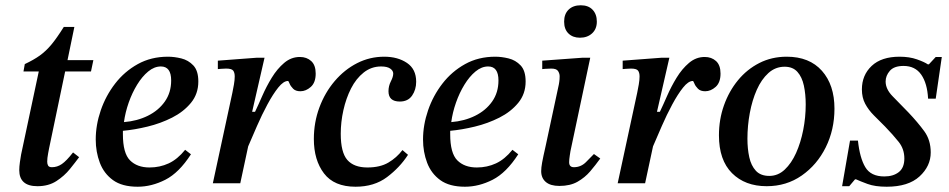

<svg xmlns="http://www.w3.org/2000/svg" viewBox="-20 -695 3599 728"><path d="M122 11Q53 11 53 -50Q53 -63 55.5 -80.5Q58 -98 60 -109L127 -424H69L74 -452Q108 -468 131 -484.5Q154 -501 174.5 -525.5Q195 -550 222 -593H262L236 -467H334L325 -424H227L166 -132Q166 -132 162.5 -113.5Q159 -95 159 -82Q159 -73 162.5 -67Q166 -61 177 -61Q197 -61 214.5 -73Q232 -85 257 -117L280 -99Q266 -80 245 -54Q224 -28 194 -8.5Q164 11 122 11Z M502 13Q443 13 408.5 -12Q374 -37 358.5 -78Q343 -119 343 -166Q343 -221 362 -276.5Q381 -332 416.5 -378Q452 -424 502.5 -452Q553 -480 617 -480Q641 -480 667.5 -473.5Q694 -467 713 -447Q732 -427 732 -386Q732 -339 704 -305Q676 -271 632.5 -249Q589 -227 539.5 -215Q490 -203 446 -199Q446 -193 446 -186Q446 -114 473 -87Q500 -60 547 -60Q586 -60 619.5 -75.5Q653 -91 682 -127L704 -110Q659 -40 607 -13.5Q555 13 502 13ZM450 -232Q500 -236 540.5 -256Q581 -276 605 -310Q629 -344 629 -390Q629 -443 590 -443Q565 -443 542 -424Q519 -405 500 -374Q481 -343 468 -306Q455 -269 450 -232Z M891 0H787L861 -343Q864 -357 867 -374.5Q870 -392 870 -405Q870 -420 864 -427.5Q858 -435 837 -435Q829 -435 817.5 -434Q806 -433 806 -433V-465L952 -476H983L936 -271H947Q959 -296 974.5 -331.5Q990 -367 1010.5 -400.5Q1031 -434 1057.5 -456.5Q1084 -479 1117 -479Q1143 -479 1160 -463.5Q1177 -448 1177 -416Q1177 -382 1158.5 -365.5Q1140 -349 1119 -349Q1101 -349 1091.5 -358.5Q1082 -368 1078 -378Q1074 -388 1072 -388Q1055 -388 1035 -363Q1015 -338 994 -299Q973 -260 954.5 -217.5Q936 -175 921 -140Z M1328 13Q1247 13 1208.5 -37.5Q1170 -88 1170 -168Q1170 -231 1191 -287.5Q1212 -344 1249 -387.5Q1286 -431 1334 -455.5Q1382 -480 1437 -480Q1488 -480 1523 -456.5Q1558 -433 1558 -385Q1558 -355 1542.5 -332.5Q1527 -310 1496 -310Q1453 -310 1453 -349Q1453 -369 1462 -386.5Q1471 -404 1471 -416Q1471 -427 1459.5 -435Q1448 -443 1425 -443Q1388 -443 1359 -420Q1330 -397 1311 -359.5Q1292 -322 1282 -277Q1272 -232 1272 -188Q1272 -117 1297 -88.5Q1322 -60 1373 -60Q1421 -60 1452.5 -78.5Q1484 -97 1506 -126L1527 -108Q1496 -60 1447.5 -23.5Q1399 13 1328 13Z M1743 13Q1684 13 1649.5 -12Q1615 -37 1599.5 -78Q1584 -119 1584 -166Q1584 -221 1603 -276.5Q1622 -332 1657.5 -378Q1693 -424 1743.5 -452Q1794 -480 1858 -480Q1882 -480 1908.5 -473.5Q1935 -467 1954 -447Q1973 -427 1973 -386Q1973 -339 1945 -305Q1917 -271 1873.5 -249Q1830 -227 1780.5 -215Q1731 -203 1687 -199Q1687 -193 1687 -186Q1687 -114 1714 -87Q1741 -60 1788 -60Q1827 -60 1860.5 -75.5Q1894 -91 1923 -127L1945 -110Q1900 -40 1848 -13.5Q1796 13 1743 13ZM1691 -232Q1741 -236 1781.5 -256Q1822 -276 1846 -310Q1870 -344 1870 -390Q1870 -443 1831 -443Q1806 -443 1783 -424Q1760 -405 1741 -374Q1722 -343 1709 -306Q1696 -269 1691 -232Z M2101 10Q2067 10 2049.5 -5Q2032 -20 2032 -46Q2032 -59 2035.5 -78.5Q2039 -98 2049 -142L2099 -375Q2099 -375 2100.5 -384.5Q2102 -394 2102 -406Q2102 -416 2096 -425.5Q2090 -435 2070 -435Q2057 -435 2046.5 -434Q2036 -433 2036 -433V-465L2187 -476H2218L2143 -122Q2143 -122 2140.5 -106Q2138 -90 2138 -80Q2138 -61 2156 -61Q2182 -61 2201 -79.5Q2220 -98 2232 -111L2256 -94Q2238 -69 2218 -45.5Q2198 -22 2170 -6Q2142 10 2101 10ZM2179 -552Q2152 -552 2135.5 -568Q2119 -584 2119 -613Q2119 -642 2136 -658.5Q2153 -675 2182 -675Q2211 -675 2227 -658Q2243 -641 2243 -613Q2243 -585 2225 -568.5Q2207 -552 2179 -552Z M2426 0H2322L2396 -343Q2399 -357 2402 -374.5Q2405 -392 2405 -405Q2405 -420 2399 -427.5Q2393 -435 2372 -435Q2364 -435 2352.5 -434Q2341 -433 2341 -433V-465L2487 -476H2518L2471 -271H2482Q2494 -296 2509.5 -331.5Q2525 -367 2545.5 -400.5Q2566 -434 2592.5 -456.5Q2619 -479 2652 -479Q2678 -479 2695 -463.5Q2712 -448 2712 -416Q2712 -382 2693.5 -365.5Q2675 -349 2654 -349Q2636 -349 2626.5 -358.5Q2617 -368 2613 -378Q2609 -388 2607 -388Q2590 -388 2570 -363Q2550 -338 2529 -299Q2508 -260 2489.5 -217.5Q2471 -175 2456 -140Z M2887 11Q2805 11 2755.5 -38.5Q2706 -88 2706 -182Q2706 -242 2725 -295.5Q2744 -349 2778 -390.5Q2812 -432 2859 -456Q2906 -480 2963 -480Q3049 -480 3096.5 -426.5Q3144 -373 3144 -283Q3144 -203 3111 -136.5Q3078 -70 3020 -29.5Q2962 11 2887 11ZM2897 -28Q2930 -28 2955.5 -52Q2981 -76 2998.5 -115Q3016 -154 3025.5 -202Q3035 -250 3035 -299Q3035 -338 3028 -370.5Q3021 -403 3003.5 -422.5Q2986 -442 2955 -442Q2920 -442 2893.5 -418Q2867 -394 2849.5 -354.5Q2832 -315 2823 -266.5Q2814 -218 2814 -169Q2814 -131 2821 -99Q2828 -67 2846 -47.5Q2864 -28 2897 -28Z M3342 13Q3298 13 3269.5 2.5Q3241 -8 3226 -15H3222L3200 11H3173L3203 -162H3233Q3240 -96 3261 -61Q3282 -26 3333 -26Q3367 -26 3388 -42.5Q3409 -59 3409 -94Q3409 -130 3387.5 -157Q3366 -184 3336 -215Q3314 -237 3293.5 -257.5Q3273 -278 3260.5 -301.5Q3248 -325 3248 -356Q3248 -410 3285 -445Q3322 -480 3391 -480Q3428 -480 3456.5 -470Q3485 -460 3498 -451H3502L3528 -479H3551L3528 -321H3499Q3496 -379 3473 -412Q3450 -445 3406 -445Q3370 -445 3354 -426.5Q3338 -408 3338 -386Q3338 -357 3364.5 -330Q3391 -303 3425 -268Q3460 -231 3484.5 -197.5Q3509 -164 3509 -117Q3509 -65 3466.5 -26Q3424 13 3342 13Z"/></svg>

Font: STIX Two Text Medium
Style: Italic
Weight: 500
Italic angle: -12°
Designer: Ross Mills, John Hudson & Paul Hanslow, Tiro Typeworks Ltd; with prior portions MicroPress Inc. and Coen Hoffman, Elsevi
Foundry: Tiro Typeworks Ltd
Version: Version 2.13 b171